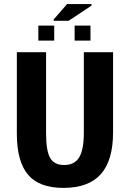

<svg xmlns="http://www.w3.org/2000/svg" viewBox="-20 -916 640 946"><path d="M292.5 9.8Q172.4 9.8 117.7 -55.7Q63 -121.1 63 -257.8V-658.7H207V-259.3Q207 -173.8 226.8 -138.4Q246.6 -103 296.4 -103Q347.2 -103 370.1 -140.6Q393.1 -178.2 393.1 -264.2V-658.7H537.1V-265.1Q537.1 -125.5 476.8 -57.9Q416.5 9.8 292.5 9.8ZM430.7 -896V-888.2L317.9 -813.5H244.6V-820.3L310.5 -896ZM425.8 -715.8H347.7V-790H425.8ZM247.1 -715.8H168.9V-790H247.1Z"/></svg>

Font: Cousine
Style: Bold
Weight: 700
Monospace: yes
Designer: Steve Matteson
Foundry: Ascender Corporation
Version: Version 1.20